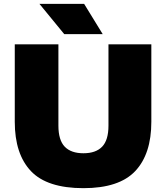

<svg xmlns="http://www.w3.org/2000/svg" viewBox="-20 -971 866 1001"><path d="M415 10Q225.5 10 141.2 -79Q57 -168 57 -336V-740H284.5V-316Q284.5 -240.5 317.5 -206.2Q350.5 -172 415 -172Q479.5 -172 512.5 -206.2Q545.5 -240.5 545.5 -316V-740H769V-336Q769 -168 685 -79Q601 10 415 10ZM315 -793 185.5 -951H418.5L515.5 -793Z"/></svg>

Font: Encode Sans SemiExpanded SemiExpanded Black
Style: Regular
Weight: 900
Width: 6
Designer: Multiple Designers
Foundry: Impallari Type
Version: Version 3.000; ttfautohint (v1.8.3) -l 8 -r 50 -G 200 -x 14 